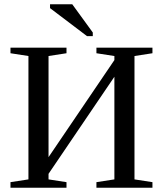

<svg xmlns="http://www.w3.org/2000/svg" viewBox="-20 -878 762 898"><path d="M29 0V-26L113 -39V-616L29 -629V-655H291V-629L207 -616V-143L515 -597V-616L431 -629V-655H693V-629L609 -616V-39L693 -26V0H431V-26L515 -39V-519L207 -65V-39L291 -26V0ZM387 -709 214 -840V-858H318L414 -726V-709Z"/></svg>

Font: Libra Serif Modern
Style: Regular
Weight: 400
Designer: Stefan Peev, Context Ltd
Foundry: Stefan Peev, Context Ltd
Version: Version 1.000